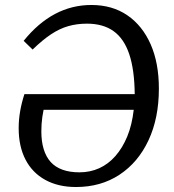

<svg xmlns="http://www.w3.org/2000/svg" viewBox="-20 -737 699 771"><path d="M285 14Q214 14 162 -14.5Q110 -43 82.5 -96Q55 -149 55 -222Q55 -257 61 -291Q67 -325 78 -359H521Q520 -457 499 -519.5Q478 -582 436 -612Q394 -642 329 -642Q289 -642 254 -632Q219 -622 184.5 -599Q150 -576 111 -538L75 -573Q133 -645 201 -681Q269 -717 347 -717Q431 -717 491.5 -675.5Q552 -634 585 -559Q618 -484 618 -381Q618 -263 576.5 -174Q535 -85 460 -35.5Q385 14 285 14ZM299 -45Q342 -45 378.5 -61.5Q415 -78 443.5 -110.5Q472 -143 491 -189Q510 -235 517 -296H155Q152 -282 150 -267.5Q148 -253 147 -239Q146 -225 146 -209Q146 -169 155.5 -138Q165 -107 183.5 -86.5Q202 -66 231 -55.5Q260 -45 299 -45Z"/></svg>

Font: Literata 18pt
Style: Italic
Weight: 400
Italic angle: -2°
Designer: Latin by Veronika Burian and Jose Scaglione. Greek by Irene Vlachou. Cyrillic by Vera Evstafieva
Foundry: TypeTogether
Version: Version 3.103;gftools[0.9.29]